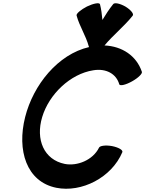

<svg xmlns="http://www.w3.org/2000/svg" viewBox="-20 -1121 895 1183"><path d="M854 -679C821 -777 733 -836 624 -841C677 -905 746 -959 798 -1025C806 -1036 785 -1061 752 -1081C718 -1100 685 -1107 677 -1095C652 -1064 631 -1031 611 -998C608 -1031 604 -1064 596 -1095C592 -1107 556 -1100 516 -1081C477 -1061 448 -1036 452 -1025C470 -958 509 -902 527 -835L529 -831C337 -787 185 -598 135 -400C83 -195 143 -1 327 36C482 67 668 -26 734 -184C738 -197 710 -213 670 -221C630 -228 595 -223 590 -211C552 -134 455 -96 379 -111C251 -137 198 -261 240 -400C282 -540 413 -666 555 -688C634 -701 697 -666 715 -601C720 -590 755 -598 794 -620C832 -641 859 -668 854 -679Z"/></svg>

Font: Nupuram Black Oblique
Style: Regular
Weight: 900
Designer: Santhosh Thottingal (santhosh.thottingal@gmail.com)
Foundry: SMC
Version: Version 1.000